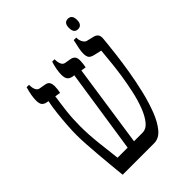

<svg xmlns="http://www.w3.org/2000/svg" viewBox="-213 -850 957 957"><g transform="rotate(-45 265.5 -371.5)"><path d="M82 0Q79 -31 75 -71.5Q71 -112 67.5 -154.5Q64 -197 61.5 -236Q59 -275 59 -302Q59 -329 61.5 -367.5Q64 -406 68.5 -447Q73 -488 80 -521L73 -522Q54 -525 46 -535Q38 -545 38 -567Q38 -599 52 -647H69V-643Q69 -625 75 -612Q81 -599 93 -597L127 -591Q144 -588 149.5 -577Q155 -566 155 -552Q155 -542 153.5 -529.5Q152 -517 150 -509L121 -514Q114 -468 108.5 -421Q103 -374 103 -321Q103 -264 110 -199Q117 -134 124 -78H195L262 -521L253 -522Q233 -526 225.5 -536.5Q218 -547 218 -569Q218 -584 221.5 -604.5Q225 -625 232 -647H249V-643Q249 -625 255 -612Q261 -599 273 -597L307 -591Q319 -589 327 -580.5Q335 -572 335 -552Q335 -544 333.5 -530.5Q332 -517 330 -509L304 -513L240 -78H299Q326 -78 346.5 -103Q367 -128 382.5 -168.5Q398 -209 408.5 -257Q419 -305 426 -351.5Q433 -398 436.5 -435.5Q440 -473 442 -492L444 -513L405 -522Q383 -527 376.5 -537Q370 -547 370 -566Q370 -581 373.5 -598.5Q377 -616 384 -647H402V-643Q402 -627 410 -613.5Q418 -600 428 -598L465 -589Q479 -586 487 -576.5Q495 -567 493 -547L489 -507Q487 -486 481.5 -441Q476 -396 466.5 -338.5Q457 -281 443 -222Q429 -163 409.5 -112.5Q390 -62 364 -31Q338 0 304 0ZM438 -670Q425 -670 417.5 -678.5Q410 -687 410 -707Q410 -743 438 -743Q467 -743 467 -707Q467 -670 438 -670Z"/></g></svg>

Font: Noto Serif Hebrew ExtraCondensed
Style: Regular
Weight: 400
Width: 2
Designer: Monotype Design Team
Foundry: Monotype Imaging Inc.
Version: Version 2.004; ttfautohint (v1.8.4.7-5d5b)